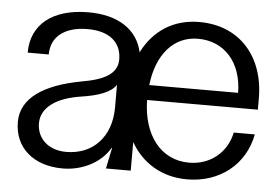

<svg xmlns="http://www.w3.org/2000/svg" viewBox="-44 -591 964 663"><g transform="rotate(5 438.5 -259.5)"><path d="M195 13C263 13 327 -20 357 -72H359L344 0H430V-99C470 -29 539 13 626 13C739 13 826 -56 846 -162H773C758 -91 701 -45 628 -45C531 -45 467 -125 465 -248H849V-286C849 -435 759 -532 622 -532C532 -532 464 -487 425 -410C408 -487 341 -532 238 -532C113 -532 40 -473 40 -375H113C113 -437 160 -474 240 -474C314 -474 357 -439 357 -379C357 -328 310 -305 234 -292C105 -268 27 -217 27 -134C27 -45 93 13 195 13ZM100 -136C100 -189 150 -227 238 -240C296 -249 338 -263 357 -291V-212C357 -111 295 -45 202 -45C141 -45 100 -82 100 -136ZM468 -300C480 -407 538 -474 622 -474C714 -474 775 -405 776 -300Z"/></g></svg>

Font: Non Bureau Light
Style: Regular
Weight: 300
Designer: Jona Saucedo
Foundry: Non Foundry
Version: Version 1.000;FEAKit 1.0